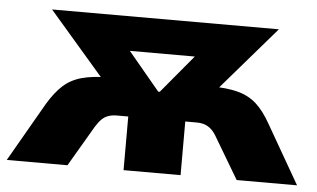

<svg xmlns="http://www.w3.org/2000/svg" viewBox="-46 -562 1030 624"><g transform="rotate(5 469.5 -250.0)"><path d="M-4 0 107 -193Q130 -231 154.5 -253.5Q179 -276 215 -286Q251 -296 305 -296H355L315 -251L100 -500H840L625 -251L584 -296H634Q688 -296 724 -286.5Q760 -277 785 -254.5Q810 -232 832 -193L943 0H746L667 -133Q658 -149 648 -158Q638 -167 626.5 -171Q615 -175 599 -175H563V0H377V-175H340Q325 -175 313 -171Q301 -167 291.5 -158Q282 -149 272 -133L194 0ZM467 -264H472L618 -439L621 -388H318L321 -439Z"/></g></svg>

Font: Nunito Sans 9pt Black
Style: Regular
Weight: 900
Version: Version 3.101;gftools[0.9.27]